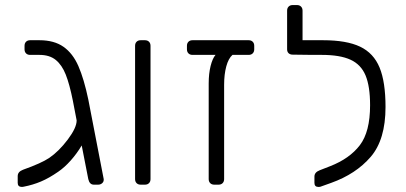

<svg xmlns="http://www.w3.org/2000/svg" viewBox="-20 -730 1604 759"><path d="M390 -19Q390 -11 383.5 -5.5Q377 0 368 0H351Q334 0 329 -22L303 -155Q284 -123 259.5 -95.5Q235 -68 210 -51Q174 -26 142 -12.5Q110 1 74 8L67 9Q50 9 50 -7V-34Q50 -51 71 -59Q144 -85 175 -106Q213 -132 248 -178.5Q283 -225 283 -254L268 -332Q255 -397 240 -435Q225 -473 200.5 -493Q176 -513 136 -513H99Q89 -513 83 -519Q77 -525 77 -535V-549Q77 -559 83 -565Q89 -571 99 -571H136Q194 -571 231 -545Q268 -519 290 -468.5Q312 -418 329 -337L390 -22Z M514 -22V-549Q514 -559 520 -565Q526 -571 536 -571H553Q563 -571 569 -565Q575 -559 575 -549V-22Q575 -12 569 -6Q563 0 553 0H536Q526 0 520 -6Q514 -12 514 -22Z M985 -549V-535Q985 -525 979 -519Q973 -513 963 -513H899Q883 -499 874.5 -467.5Q866 -436 866 -395V-22Q866 -12 860 -6Q854 0 844 0H827Q817 0 811 -6Q805 -12 805 -22V-400Q805 -439 812.5 -469Q820 -499 832 -513H741Q731 -513 725 -519Q719 -525 719 -535V-549Q719 -559 725 -565Q731 -571 741 -571H963Q973 -571 979 -565Q985 -559 985 -549Z M1504 -307Q1504 -178 1445.5 -110Q1387 -42 1289 -7L1247 8Q1244 9 1239 9Q1223 9 1223 -7V-32Q1223 -49 1244 -57L1285 -73Q1362 -103 1402.5 -156Q1443 -209 1443 -314Q1443 -389 1425 -432Q1407 -475 1365.5 -494Q1324 -513 1252 -513H1218H1215L1137 -514Q1127 -514 1121 -519.5Q1115 -525 1115 -535V-688Q1115 -698 1121 -704Q1127 -710 1137 -710H1154Q1164 -710 1170 -704Q1176 -698 1176 -688V-571H1238H1257Q1350 -571 1403.5 -545.5Q1457 -520 1480.5 -463Q1504 -406 1504 -307Z"/></svg>

Font: Rubik
Style: Regular
Weight: 300
Designer: Hubert & Fischer
Foundry: Hubert & Fischer
Version: Version 1.100